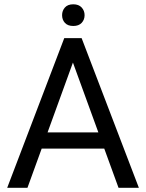

<svg xmlns="http://www.w3.org/2000/svg" viewBox="-20 -892 692 912"><path d="M345.7 -647.9 110.4 0H14.2L285.2 -710.9H347.2ZM543 0 307.1 -647.9 305.7 -710.9H367.7L639.6 0ZM530.8 -263.2V-186H131.3V-263.2ZM274.9 -819.8Q274.9 -841.3 288.3 -856.4Q301.8 -871.6 328.1 -871.6Q354 -871.6 367.9 -856.4Q381.8 -841.3 381.8 -819.8Q381.8 -798.3 367.9 -783.4Q354 -768.6 328.1 -768.6Q301.8 -768.6 288.3 -783.4Q274.9 -798.3 274.9 -819.8Z"/></svg>

Font: RobotoDEMO
Style: Regular
Weight: 400
Designer: Christian Robertson
Foundry: Google
Version: Version 2.136